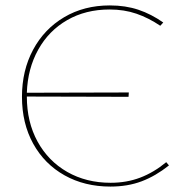

<svg xmlns="http://www.w3.org/2000/svg" viewBox="-20 -683 695 708"><path d="M603 -73Q554 -34 502.5 -14.5Q451 5 387 5Q292 5 218 -36.5Q144 -78 102.5 -153Q61 -228 61 -326Q61 -423 102 -499.5Q143 -576 216.5 -619.5Q290 -663 385 -663Q443 -663 490.5 -647Q538 -631 582 -600L571 -588Q528 -617 483 -632.5Q438 -648 384 -648Q296 -648 228 -609Q160 -570 121 -500Q82 -430 79 -341L455 -342L454 -326L79 -327Q79 -233 118.5 -161Q158 -89 228 -49Q298 -9 388 -9Q447 -9 497 -28Q547 -47 593 -85Z"/></svg>

Font: Ysabeau SC Thin
Style: Regular
Weight: 200
Designer: Christian Thalmann (Catharsis Fonts)
Version: Version 0.003